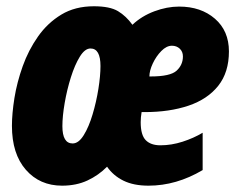

<svg xmlns="http://www.w3.org/2000/svg" viewBox="-20 -583 757 613"><path d="M178.2 9.8Q106.9 9.8 62.5 -41Q18.1 -91.8 18.1 -181.2Q18.1 -220.2 26.1 -270.3Q34.2 -320.3 52.5 -371.6Q70.8 -422.9 101.3 -466.3Q131.8 -509.8 175.8 -536.4Q219.7 -563 279.8 -563Q330.6 -563 356.7 -547.4Q382.8 -531.7 402.8 -503.9Q432.1 -531.7 472.7 -546.9Q513.2 -562 551.8 -562Q621.6 -562 666.3 -523.2Q710.9 -484.4 710.9 -418.9Q710.9 -352.1 676.8 -309.1Q642.6 -266.1 581.8 -245.6Q521 -225.1 441.9 -225.1H432.1Q429.2 -208.5 429.2 -192.9Q429.2 -151.9 445.3 -135.5Q461.4 -119.1 492.2 -119.1Q527.3 -119.1 563 -130.6Q598.6 -142.1 627 -159.2V-40Q543 9.8 454.1 9.8Q406.7 9.8 374.3 -6.1Q341.8 -22 321.8 -50.8Q294.9 -23.4 259.3 -6.8Q223.6 9.8 178.2 9.8ZM457 -338.9H460.9Q523.9 -338.9 543.9 -357.4Q564 -376 564 -402.8Q564 -418 554 -427.5Q543.9 -437 528.8 -437Q511.7 -437 495.1 -420.2Q478.5 -403.3 467.8 -380.4Q457 -357.4 457 -338.9ZM211.9 -125Q231 -125 247.3 -151.4Q263.7 -177.7 275.6 -217.8Q287.6 -257.8 294.2 -299.6Q300.8 -341.3 300.8 -372.1Q300.8 -428.2 269 -428.2Q251 -428.2 234.9 -402.1Q218.8 -376 206.3 -336.2Q193.8 -296.4 186.5 -254.2Q179.2 -211.9 179.2 -180.2Q179.2 -125 211.9 -125Z"/></svg>

Font: Open Sans Condensed ExtraBold
Style: Italic
Weight: 800
Width: 3
Italic angle: -12°
Designer: Monotype Design Team
Foundry: Monotype Imaging Inc.
Version: Version 3.003; ttfautohint (v1.8.4)